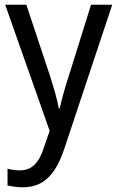

<svg xmlns="http://www.w3.org/2000/svg" viewBox="-20 -556 499 816"><path d="M2 -536 191 0 167 70C146 135 117 168 64 168C45 168 26 165 12 161V232C29 236 51 240 77 240C169 240 218 181 253 77L457 -536H367L272 -232C255 -181 241 -129 234 -95H230C222 -138 208 -184 193 -232L92 -536Z"/></svg>

Font: Noto Sans Lao SemiCondensed
Style: Regular
Weight: 400
Width: 4
Designer: Monotype Design Team
Foundry: Monotype Imaging Inc.
Version: Version 2.003